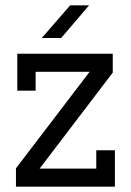

<svg xmlns="http://www.w3.org/2000/svg" viewBox="-20 -702 492 722"><path d="M412 0H40V-69L317 -432H114V-361H45V-500H404V-429L129 -68H342V-137H412ZM137 -559 244 -682H315L210 -559Z"/></svg>

Font: Kelly Slab
Style: Regular
Weight: 400
Designer: Denis Masharov
Foundry: Denis Masharov
Version: Version 1.001